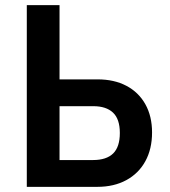

<svg xmlns="http://www.w3.org/2000/svg" viewBox="-20 -725 659 745"><path d="M84 0V-705H211V-417H359Q423 -417 470.5 -392Q518 -367 544 -320.5Q570 -274 570 -211Q570 -147 544 -99.5Q518 -52 470 -26Q422 0 358 0ZM211 -104H341Q393 -104 419 -129.5Q445 -155 445 -209Q445 -263 418.5 -288Q392 -313 342 -313H211Z"/></svg>

Font: Nunito Sans 7pt Condensed
Style: Bold
Weight: 700
Width: 3
Designer: Vernon Adams
Foundry: Vernon Adams
Version: Version 3.101;gftools[0.9.27]